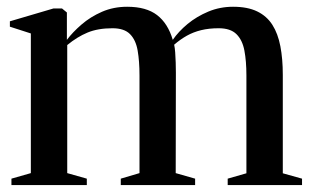

<svg xmlns="http://www.w3.org/2000/svg" viewBox="-20 -534 898 554"><path d="M13 0V-18.5L69 -34.5V-437.5L8.5 -457V-472.5L134 -509.5H159L173 -498V-419Q189.5 -441 215.2 -463.2Q241 -485.5 274.2 -500Q307.5 -514.5 347 -514.5Q402 -514.5 433.2 -490.5Q464.5 -466.5 478.5 -419Q495 -443 521.2 -464.8Q547.5 -486.5 581 -500.5Q614.5 -514.5 652.5 -514.5Q694.5 -514.5 722.2 -501Q750 -487.5 766 -462.2Q782 -437 789 -400.5Q796 -364 796 -318V-34L851.5 -18.5V0H637V-18.5L691 -34V-316Q691 -357.5 685.2 -388Q679.5 -418.5 662.2 -435.5Q645 -452.5 611 -452.5Q583 -452.5 560.5 -447Q538 -441.5 519.2 -431Q500.5 -420.5 482.5 -405Q484.5 -396.5 485.5 -382.8Q486.5 -369 487 -353.5Q487.5 -338 487.5 -324L487 -34.5L543 -18.5V0H328.5V-18.5L382.5 -34.5V-316Q382.5 -357.5 377.2 -388Q372 -418.5 355.2 -435.5Q338.5 -452.5 304.5 -452.5Q262.5 -452.5 232.5 -440Q202.5 -427.5 174 -404V-34.5L230.5 -18.5V0Z"/></svg>

Font: Merriweather 144pt Medium
Style: Regular
Weight: 500
Version: Version 2.100